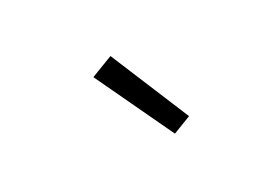

<svg xmlns="http://www.w3.org/2000/svg" viewBox="-48 -911 696 479"><g transform="rotate(-20 300.0 -671.5)"><path d="M351 -553 208 -755 266 -790 399 -582Z"/></g></svg>

Font: Iosevka HT Light Extended
Style: Italic
Weight: 300
Width: 7
Italic angle: -9°
Monospace: yes
Designer: Belleve Invis
Foundry: Belleve Invis
Version: Version 32.3.0; ttfautohint (v1.8.4)